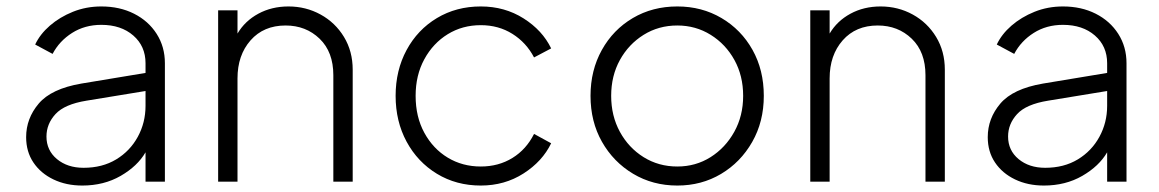

<svg xmlns="http://www.w3.org/2000/svg" viewBox="-20 -563 3593 595"><path d="M235 12Q185 12 145.5 -7Q106 -26 83.5 -59.5Q61 -93 61 -138Q61 -196 100 -242Q139 -288 232 -304L431 -337V-367Q431 -420 393 -453Q355 -486 294 -486Q243 -486 203.5 -461Q164 -436 143 -396L89 -425Q104 -457 134.5 -483.5Q165 -510 206 -526.5Q247 -543 294 -543Q351 -543 395.5 -520.5Q440 -498 465.5 -458Q491 -418 491 -367V0H431V-91Q406 -48 354 -18Q302 12 235 12ZM124 -140Q124 -97 156.5 -70Q189 -43 239 -43Q297 -43 340 -69Q383 -95 407 -139Q431 -183 431 -235V-281L248 -251Q180 -240 152 -209.5Q124 -179 124 -140Z M656 0V-531H716V-459Q739 -498 780.5 -520.5Q822 -543 874 -543Q928 -543 973.5 -518Q1019 -493 1046 -448.5Q1073 -404 1073 -347V0H1013V-330Q1013 -402 970.5 -443Q928 -484 865 -484Q797 -484 756.5 -438Q716 -392 716 -320V0Z M1470 12Q1394 12 1334 -24.5Q1274 -61 1240 -124Q1206 -187 1206 -266Q1206 -345 1240 -408Q1274 -471 1334 -507Q1394 -543 1470 -543Q1544 -543 1602.5 -506Q1661 -469 1688 -413L1635 -385Q1611 -431 1568 -458Q1525 -485 1470 -485Q1413 -485 1367.5 -457Q1322 -429 1295 -379.5Q1268 -330 1268 -266Q1268 -201 1295 -151.5Q1322 -102 1367.5 -74.5Q1413 -47 1470 -47Q1525 -47 1568 -73.5Q1611 -100 1635 -148L1688 -119Q1661 -63 1602.5 -25.5Q1544 12 1470 12Z M2079 12Q2003 12 1942 -24.5Q1881 -61 1845.5 -123.5Q1810 -186 1810 -266Q1810 -345 1845 -408Q1880 -471 1941 -507Q2002 -543 2079 -543Q2155 -543 2216 -507Q2277 -471 2312 -408.5Q2347 -346 2347 -266Q2347 -186 2311 -123Q2275 -60 2214.5 -24Q2154 12 2079 12ZM2079 -47Q2136 -47 2182 -76Q2228 -105 2255.5 -154.5Q2283 -204 2283 -266Q2283 -328 2256 -377Q2229 -426 2182.5 -455Q2136 -484 2079 -484Q2021 -484 1974.5 -455Q1928 -426 1901 -377Q1874 -328 1874 -266Q1874 -204 1901 -154.5Q1928 -105 1974.5 -76Q2021 -47 2079 -47Z M2491 0V-531H2551V-459Q2574 -498 2615.5 -520.5Q2657 -543 2709 -543Q2763 -543 2808.5 -518Q2854 -493 2881 -448.5Q2908 -404 2908 -347V0H2848V-330Q2848 -402 2805.5 -443Q2763 -484 2700 -484Q2632 -484 2591.5 -438Q2551 -392 2551 -320V0Z M3215 12Q3165 12 3125.5 -7Q3086 -26 3063.5 -59.5Q3041 -93 3041 -138Q3041 -196 3080 -242Q3119 -288 3212 -304L3411 -337V-367Q3411 -420 3373 -453Q3335 -486 3274 -486Q3223 -486 3183.5 -461Q3144 -436 3123 -396L3069 -425Q3084 -457 3114.5 -483.5Q3145 -510 3186 -526.5Q3227 -543 3274 -543Q3331 -543 3375.5 -520.5Q3420 -498 3445.5 -458Q3471 -418 3471 -367V0H3411V-91Q3386 -48 3334 -18Q3282 12 3215 12ZM3104 -140Q3104 -97 3136.5 -70Q3169 -43 3219 -43Q3277 -43 3320 -69Q3363 -95 3387 -139Q3411 -183 3411 -235V-281L3228 -251Q3160 -240 3132 -209.5Q3104 -179 3104 -140Z"/></svg>

Font: Plus Jakarta Sans Light
Style: Regular
Weight: 300
Designer: Gumpita Rahayu
Foundry: Tokotype
Version: Version 2.006; ttfautohint (v1.8.4.7-5d5b)